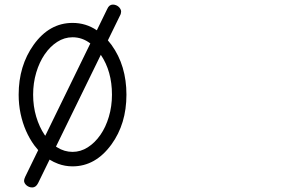

<svg xmlns="http://www.w3.org/2000/svg" viewBox="-20 -719 1244 849"><path d="M454.1 -679.2Q462.4 -698.7 479 -698.7Q486.8 -698.7 493.7 -695.8Q500.5 -692.9 505.4 -688.2Q510.3 -683.6 512.9 -678.2Q515.6 -672.9 515.6 -668Q515.1 -664.1 514.4 -659.9Q513.7 -655.8 511.2 -651.4L457 -540.5Q464.8 -531.2 472.7 -521Q506.3 -474.6 522.7 -419.4Q539.1 -364.3 539.1 -300.3Q539.1 -171.4 472.7 -80.1Q402.3 16.6 300.8 16.6Q267.6 16.6 237.3 5.4Q217.3 -2 199.2 -13.2L148.4 90.8Q138.7 109.9 122.6 109.9Q114.7 109.9 108.2 107.2Q101.6 104.5 96.7 100.1Q91.8 95.7 89.1 90.6Q86.4 85.4 86.4 80.6Q86.4 73.7 91.3 63L148.9 -55.2Q140.1 -65.4 131.8 -76.2Q110.4 -105.5 95 -140.6Q79.6 -175.8 71 -216.3Q62.5 -256.8 62.5 -300.3Q62.5 -428.2 128.9 -521Q198.2 -617.7 300.8 -617.7Q359.9 -617.7 408.2 -585ZM300.8 -554.2Q264.6 -554.2 232.9 -533.7Q201.2 -513.2 177.5 -478.5Q153.8 -443.8 140.1 -397.7Q126.5 -351.6 126.5 -300.3Q126.5 -249 140.1 -203.1Q153.8 -157.2 177.2 -122.6L180.2 -118.7L379.4 -526.9Q343.8 -554.2 300.8 -554.2ZM232.9 -67.4Q264.6 -47.4 300.8 -47.4Q336.4 -47.4 368.2 -67.6Q399.9 -87.9 423.8 -122.3Q447.8 -156.7 461.4 -202.9Q475.1 -249 475.1 -300.3Q475.1 -403.8 425.8 -476.6L227.5 -70.8Z"/></svg>

Font: Erica Type
Style: Italic
Weight: 400
Monospace: yes
Designer: Peter Wiegel
Foundry: Peter Wiegel
Version: Version 1.000 2010 initial release